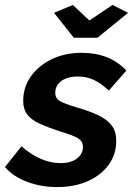

<svg xmlns="http://www.w3.org/2000/svg" viewBox="-45 -748 545 778"><path d="M186 10Q122 10 65.5 -11Q9 -32 -25 -71L42 -155Q80 -122 120 -104.5Q160 -87 201 -87Q229 -87 249 -95.5Q269 -104 280 -118.5Q291 -133 291 -152Q291 -177 269 -189Q247 -201 200 -215Q148 -232 114.5 -247.5Q81 -263 65 -284.5Q49 -306 49 -339Q49 -395 80.5 -439Q112 -483 165.5 -508.5Q219 -534 285 -534Q342 -534 387 -516.5Q432 -499 467 -462L396 -381Q364 -411 334.5 -424.5Q305 -438 270 -438Q244 -438 223.5 -430.5Q203 -423 191 -408Q179 -393 179 -372Q179 -349 197.5 -338.5Q216 -328 262 -314Q318 -298 354 -280.5Q390 -263 408 -239Q426 -215 426 -178Q426 -123 396 -81Q366 -39 312 -14.5Q258 10 186 10ZM174 -696 250 -728 317 -665 411 -728 474 -696 350 -595H254Z"/></svg>

Font: Raleway Thin
Style: Bold Italic
Weight: 700
Italic angle: -12°
Version: Version 4.026